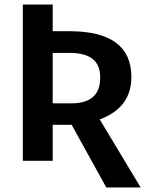

<svg xmlns="http://www.w3.org/2000/svg" viewBox="-20 -711 651 849"><path d="M602 118H450L297 -159H213V0H81V-691H213V-573H287Q561 -573 561 -370Q561 -235 421 -183ZM295 -254Q423 -254 423 -367V-370Q423 -477 289 -477H213V-254Z"/></svg>

Font: Trujillo Medium
Style: Regular
Weight: 500
Designer: Fira Sans original fonts by bBox Type GmbH, Carrois Corporate GbR, & Edenspiekermann AG / Changes by Cristiano Sobral
Foundry: Fira Sans original fonts by bBox Type GmbH, Carrois Corporate GbR, & Edenspiekermann AG / Changes by Cristiano Sobral
Version: Version 4.301;October 17, 2021;FontCreator 14.0.0.2814 64-bi